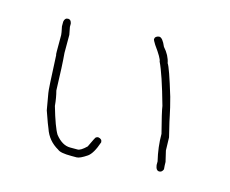

<svg xmlns="http://www.w3.org/2000/svg" viewBox="-101 -740 1202 1005"><g transform="rotate(15 500.0 -237.0)"><path d="M159.7 -564.9Q175.3 -564.9 179.2 -543.5V-525.9L187 -484.9V-387.2Q192.9 -323.2 196.8 -186Q206.5 -149.9 210.4 -106Q241.7 2.4 263.2 36.6Q300.8 83.5 343.3 83.5H384.3Q400.9 83.5 431.2 54.2Q457.5 -2.4 460.4 -2.4Q466.8 -6.3 472.2 -6.3Q493.7 -2.9 493.7 15.1Q472.2 79.6 444.8 99.1Q407.2 124.5 390.1 124.5H360.8Q301.3 124.5 286.6 110.8Q229 78.6 208.5 17.1Q203.1 6.8 175.3 -72.8L159.7 -162.6Q156.2 -175.3 147.9 -365.7Q146 -365.7 146 -385.3V-473.1Q146 -481.4 138.2 -518.1V-543.5Q141.6 -564.9 159.7 -564.9ZM642.6 -597.7H644.5Q662.6 -597.7 681.6 -552.7Q714.8 -516.1 722.7 -474.6Q736.3 -457 781.2 -308.6Q796.9 -250.5 804.7 -210.9Q804.7 -205.1 830.1 -101.6Q830.1 -98.6 832 -31.2L845.7 27.3V29.3Q845.7 44.9 847.7 66.4Q841.3 84 826.2 84Q808.6 84 804.7 54.7V35.2Q787.1 -37.6 787.1 -109.4Q757.8 -222.2 753.9 -252Q709 -412.6 679.7 -472.7Q679.7 -488.8 634.8 -550.8Q621.1 -573.2 621.1 -576.2V-578.1Q621.1 -593.8 642.6 -597.7Z"/></g></svg>

Font: CEF Fonts CJK Mono
Style: Regular
Weight: 400
Designer: PartyBoss (派对大魔王)
Version: Release 2.25